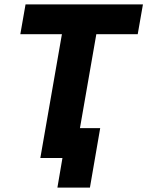

<svg xmlns="http://www.w3.org/2000/svg" viewBox="-20 -720 671 875"><path d="M271.2 -616H428L320.6 0H163.8ZM96.4 -700H631.4L607.6 -564H72.6ZM264.6 0H249.2L254.8 -136H436.6L389.8 135H241.6Z"/></svg>

Font: Fixel Italic Variable 20240409 Display Thin
Style: Italic
Weight: 100
Italic angle: -10°
Designer: AlfaBravo + MacPaw
Foundry: Kyrylo Tkachov, Marchela Mozhyna, Serhii Makarenko, Maria Weinstein, Zakhar Kryvoshyya
Version: Version 1.211;Glyphs 3.2 (3225)